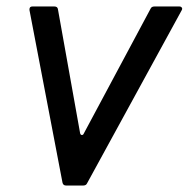

<svg xmlns="http://www.w3.org/2000/svg" viewBox="-20 -573 583 593"><path d="M249 -7Q246 0 237 0H184Q175 0 173 -9L71 -542V-544Q71 -553 80 -553H148Q158 -553 159 -544L227 -164Q228 -156 233 -156Q237 -156 239 -161L445 -546Q448 -553 457 -553H534Q539 -553 541.5 -549.5Q544 -546 541 -541Z"/></svg>

Font: Open Sauce Two
Style: Italic
Weight: 400
Italic angle: -10°
Designer: Alfredo Marco Pradil
Foundry: Creative Sauce Fz LLC
Version: Version 1.477